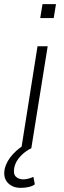

<svg xmlns="http://www.w3.org/2000/svg" viewBox="-45 -715 307 926"><path d="M58 0 136 -492H185L106 0ZM149 -628 160 -695H225L214 -628ZM55 191Q15 191 -8 166Q-31 141 -22 98Q-13 62 16.5 29.5Q46 -3 90 -27L106 0Q92 6 74.5 19.5Q57 33 43 51.5Q29 70 24 93Q18 124 31.5 137Q45 150 67 150Q78 150 90.5 147Q103 144 116 138L123 174Q113 182 95 186.5Q77 191 55 191Z"/></svg>

Font: Nunito Sans 7pt SemiCondensed ExtraLight
Style: Italic
Weight: 250
Width: 4
Italic angle: -9°
Designer: Vernon Adams
Foundry: Vernon Adams
Version: Version 3.101;gftools[0.9.27]